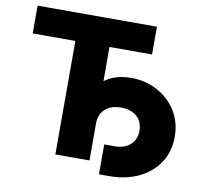

<svg xmlns="http://www.w3.org/2000/svg" viewBox="-85 -820 1036 974"><g transform="rotate(10 433.0 -333.5)"><path d="M31.2 -584.5V-727.5H646V-584.5H426.8V0H251V-584.5ZM486.3 61V-92.8H538.6Q589.8 -92.8 620.1 -119.6Q650.4 -146.5 650.4 -192.4Q650.4 -238.3 620.1 -265.1Q589.8 -292 538.6 -292Q486.8 -292 456.8 -264.6Q426.8 -237.3 426.8 -189.9H338.9Q338.9 -307.1 396.2 -378.2Q453.6 -449.2 563.5 -449.2Q637.2 -449.2 698.2 -416.5Q759.3 -383.8 795.7 -325.7Q832 -267.6 832 -192.4Q832 -116.7 794.4 -59.6Q756.8 -2.4 690.7 29.3Q624.5 61 538.6 61Z"/></g></svg>

Font: Inter Extra Bold
Style: Regular
Weight: 800
Designer: Rasmus Andersson
Foundry: rsms
Version: Version 4.000;git-3c8e0fc